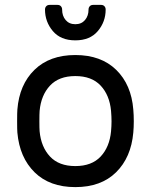

<svg xmlns="http://www.w3.org/2000/svg" viewBox="-20 -755 617 785"><path d="M527 -259Q527 -235 525 -213Q516 -111 454.5 -50.5Q393 10 288 10Q183 10 121.5 -50.5Q60 -111 51 -213Q50 -224 50 -259Q50 -296 51 -307Q59 -409 121 -469.5Q183 -530 288 -530Q393 -530 455 -469.5Q517 -409 525 -307Q527 -285 527 -259ZM288 -444Q221 -444 184.5 -405Q148 -366 142 -302Q141 -290 141 -259Q141 -229 142 -218Q148 -154 184.5 -115Q221 -76 288 -76Q355 -76 391.5 -115Q428 -154 434 -218Q436 -240 436 -259Q436 -278 434 -302Q428 -366 391.5 -405Q355 -444 288 -444ZM183 -735H215Q224 -735 229 -729.5Q234 -724 234 -716Q234 -690 248.5 -673Q263 -656 288 -656Q313 -656 327.5 -673Q342 -690 342 -716Q342 -724 347 -729.5Q352 -735 361 -735H393Q402 -735 407 -729.5Q412 -724 412 -716Q412 -666 380 -628Q348 -590 288 -590Q228 -590 196 -628Q164 -666 164 -716Q164 -724 169 -729.5Q174 -735 183 -735Z"/></svg>

Font: Rubik
Style: Regular
Weight: 400
Designer: Hubert & Fischer
Foundry: Hubert & Fischer
Version: Version 1.100